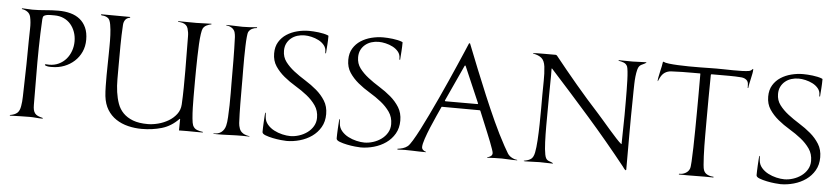

<svg xmlns="http://www.w3.org/2000/svg" viewBox="-43 -964 5333 1223"><g transform="rotate(5 2623.0 -352.5)"><path d="M124 -686Q166 -686 207.5 -690Q249 -694 291 -694Q333 -694 368 -684.5Q403 -675 428.5 -654.5Q454 -634 468.5 -602Q483 -570 483 -525Q483 -482 467 -447Q451 -412 423 -386.5Q395 -361 358.5 -347Q322 -333 280 -333Q277 -333 270 -333Q263 -333 255.5 -334Q248 -335 242.5 -337Q237 -339 235 -342V-344L238 -347L261 -346Q295 -346 322.5 -359Q350 -372 369.5 -394.5Q389 -417 399.5 -446.5Q410 -476 410 -508Q410 -540 400 -568Q390 -596 372 -617Q354 -638 327.5 -650Q301 -662 268 -662Q256 -662 244 -662Q232 -662 220 -660Q205 -657 199.5 -651.5Q194 -646 193 -630Q188 -539 186.5 -447.5Q185 -356 186 -265L187 -83Q187 -64 190 -51Q193 -38 200 -29Q207 -20 219 -14.5Q231 -9 249 -5L251 -3V-2Q251 0 249 0Q228 0 207.5 -2Q187 -4 166 -4Q134 -4 103.5 -3Q73 -2 42 -1L40 -3V-5Q71 -10 86.5 -23.5Q102 -37 107 -68Q112 -97 112.5 -128Q113 -159 114 -188Q116 -263 117.5 -336.5Q119 -410 119 -485Q119 -521 120.5 -563Q122 -605 114 -640Q109 -660 93 -671Q77 -682 58 -684L57 -686L60 -689Q76 -689 92 -687.5Q108 -686 124 -686Z M750 -691 749 -689Q729 -686 719 -672.5Q709 -659 708 -639Q704 -573 703.5 -508Q703 -443 703 -377Q703 -335 703 -292Q703 -249 708.5 -210Q714 -171 726 -137Q738 -103 762.5 -78Q787 -53 825 -38.5Q863 -24 920 -24Q951 -24 986 -33Q1021 -42 1051.5 -60Q1082 -78 1102.5 -105Q1123 -132 1125 -167Q1128 -221 1128.5 -275.5Q1129 -330 1129 -384Q1129 -439 1128 -494Q1127 -549 1127 -604Q1127 -629 1119.5 -653.5Q1112 -678 1084 -686Q1077 -688 1070.5 -688.5Q1064 -689 1057 -690L1056 -691V-694Q1085 -694 1114.5 -693.5Q1144 -693 1173 -693Q1197 -693 1220.5 -694.5Q1244 -696 1268 -696L1270 -694L1268 -692Q1253 -689 1238.5 -682Q1224 -675 1216 -661Q1211 -652 1207 -624.5Q1203 -597 1201 -559Q1199 -521 1198 -478Q1197 -435 1196.5 -394.5Q1196 -354 1196 -322Q1196 -290 1196 -274Q1196 -257 1196 -223Q1196 -189 1197 -153Q1198 -117 1201 -85Q1204 -53 1209 -41Q1218 -21 1236 -14Q1254 -7 1274 -5Q1275 -5 1275 -3L1273 -1H1226Q1200 -1 1174 -1.5Q1148 -2 1122 -1Q1122 -19 1122.5 -37.5Q1123 -56 1123 -74L1120 -75Q1072 -25 1012 -7.5Q952 10 885 10Q839 10 796.5 -0.5Q754 -11 720 -33.5Q686 -56 664 -91.5Q642 -127 636 -178Q633 -207 632.5 -241.5Q632 -276 632 -311.5Q632 -347 633 -382Q634 -417 634 -447Q634 -464 634.5 -498Q635 -532 633.5 -568Q632 -604 626.5 -635Q621 -666 609 -675Q592 -688 567 -688L563 -692V-693L565 -695Q611 -695 656.5 -694.5Q702 -694 748 -694Z M1468 -694Q1491 -694 1513.5 -695.5Q1536 -697 1559 -699L1561 -696L1560 -694Q1543 -693 1528.5 -685.5Q1514 -678 1506 -663Q1503 -657 1500.5 -632Q1498 -607 1497 -573Q1496 -539 1495.5 -499.5Q1495 -460 1495.5 -424.5Q1496 -389 1496 -361.5Q1496 -334 1496 -323Q1496 -262 1496.5 -201.5Q1497 -141 1500 -81Q1501 -64 1507.5 -46Q1514 -28 1530 -18Q1535 -14 1542 -11.5Q1549 -9 1555 -7Q1557 -6 1565 -5Q1573 -4 1573 -2L1572 -1Q1561 -1 1550.5 -1.5Q1540 -2 1529 -2Q1487 -2 1445 0Q1403 2 1361 2Q1356 2 1351.5 1.5Q1347 1 1342 1L1343 -2Q1372 0 1392 -15Q1412 -30 1419 -58Q1424 -77 1426 -113Q1428 -149 1429 -189Q1430 -229 1429.5 -266.5Q1429 -304 1429 -327Q1429 -402 1428.5 -476Q1428 -550 1425 -625Q1424 -640 1420.5 -653.5Q1417 -667 1405 -678Q1398 -684 1386 -689Q1374 -694 1365 -693Q1364 -694 1364 -695Q1364 -697 1367 -697Q1393 -697 1417.5 -695.5Q1442 -694 1468 -694Z M1892 -705Q1905 -705 1921 -704Q1937 -703 1953.5 -701Q1970 -699 1986 -695.5Q2002 -692 2014 -687Q2015 -686 2016.5 -685.5Q2018 -685 2018 -683Q2018 -655 2016 -627.5Q2014 -600 2012 -572L2009 -571L2007 -577V-582Q2007 -606 1992.5 -623.5Q1978 -641 1956.5 -652Q1935 -663 1911 -668.5Q1887 -674 1867 -674Q1842 -674 1820 -667Q1798 -660 1781 -646Q1764 -632 1754 -612Q1744 -592 1744 -565Q1744 -525 1766.5 -495Q1789 -465 1822.5 -439Q1856 -413 1895.5 -388.5Q1935 -364 1968.5 -335.5Q2002 -307 2024.5 -271Q2047 -235 2047 -186Q2047 -138 2026 -102Q2005 -66 1971 -42Q1937 -18 1894.5 -6Q1852 6 1810 6Q1800 6 1774.5 3.5Q1749 1 1722 -4.5Q1695 -10 1674 -18Q1653 -26 1653 -38Q1653 -50 1653.5 -66Q1654 -82 1655 -99.5Q1656 -117 1657 -133Q1658 -149 1659 -161Q1659 -162 1661 -162L1663 -159L1665 -134Q1667 -107 1684.5 -86.5Q1702 -66 1727 -53Q1752 -40 1780 -33.5Q1808 -27 1831 -27Q1858 -27 1886.5 -36Q1915 -45 1938.5 -62Q1962 -79 1976.5 -103.5Q1991 -128 1991 -158Q1991 -203 1968 -236Q1945 -269 1911 -296Q1877 -323 1837 -347Q1797 -371 1763 -399Q1729 -427 1706 -461.5Q1683 -496 1683 -543Q1683 -586 1701.5 -616.5Q1720 -647 1750 -666.5Q1780 -686 1817.5 -695.5Q1855 -705 1892 -705Z M2366 -705Q2379 -705 2395 -704Q2411 -703 2427.5 -701Q2444 -699 2460 -695.5Q2476 -692 2488 -687Q2489 -686 2490.5 -685.5Q2492 -685 2492 -683Q2492 -655 2490 -627.5Q2488 -600 2486 -572L2483 -571L2481 -577V-582Q2481 -606 2466.5 -623.5Q2452 -641 2430.5 -652Q2409 -663 2385 -668.5Q2361 -674 2341 -674Q2316 -674 2294 -667Q2272 -660 2255 -646Q2238 -632 2228 -612Q2218 -592 2218 -565Q2218 -525 2240.5 -495Q2263 -465 2296.5 -439Q2330 -413 2369.5 -388.5Q2409 -364 2442.5 -335.5Q2476 -307 2498.5 -271Q2521 -235 2521 -186Q2521 -138 2500 -102Q2479 -66 2445 -42Q2411 -18 2368.5 -6Q2326 6 2284 6Q2274 6 2248.5 3.5Q2223 1 2196 -4.5Q2169 -10 2148 -18Q2127 -26 2127 -38Q2127 -50 2127.5 -66Q2128 -82 2129 -99.5Q2130 -117 2131 -133Q2132 -149 2133 -161Q2133 -162 2135 -162L2137 -159L2139 -134Q2141 -107 2158.5 -86.5Q2176 -66 2201 -53Q2226 -40 2254 -33.5Q2282 -27 2305 -27Q2332 -27 2360.5 -36Q2389 -45 2412.5 -62Q2436 -79 2450.5 -103.5Q2465 -128 2465 -158Q2465 -203 2442 -236Q2419 -269 2385 -296Q2351 -323 2311 -347Q2271 -371 2237 -399Q2203 -427 2180 -461.5Q2157 -496 2157 -543Q2157 -586 2175.5 -616.5Q2194 -647 2224 -666.5Q2254 -686 2291.5 -695.5Q2329 -705 2366 -705Z M3034 -296 2777 -297 2775 -296Q2765 -274 2748 -236.5Q2731 -199 2714.5 -159.5Q2698 -120 2686 -84.5Q2674 -49 2674 -31Q2674 -20 2682 -12.5Q2690 -5 2700 -3L2702 0H2701Q2656 0 2611 -2Q2566 -4 2521 -1L2518 -3V-4L2519 -6Q2536 -8 2552.5 -13Q2569 -18 2583 -29Q2594 -38 2612.5 -68.5Q2631 -99 2653.5 -142.5Q2676 -186 2702 -240.5Q2728 -295 2754.5 -352Q2781 -409 2806 -465.5Q2831 -522 2852.5 -571Q2874 -620 2890 -657.5Q2906 -695 2914 -714L2915 -715H2920L2921 -714Q2951 -638 2983.5 -557Q3016 -476 3050.5 -394Q3085 -312 3121 -233Q3157 -154 3196 -83Q3210 -57 3222.5 -37Q3235 -17 3264 -6Q3269 -4 3274 -3.5Q3279 -3 3284 -2L3285 0L3284 1H3259Q3241 1 3223 -0.5Q3205 -2 3187 -2Q3141 -2 3094 1Q3092 1 3092 -1L3093 -2Q3104 -4 3114.5 -11Q3125 -18 3125 -31Q3125 -37 3118.5 -56Q3112 -75 3102 -101Q3092 -127 3079.5 -157Q3067 -187 3056 -214Q3045 -241 3036 -262.5Q3027 -284 3023 -294L2982 -314L3002 -334L3005 -337V-338L2905 -570L2902 -572L2899 -570L2793 -339V-337L2796 -334H3017Z M3478 -687Q3549 -598 3621.5 -512Q3694 -426 3771 -342Q3784 -328 3807 -301Q3830 -274 3855 -245.5Q3880 -217 3902 -193Q3924 -169 3936 -160H3937L3938 -161Q3938 -207 3939.5 -252.5Q3941 -298 3941 -344Q3941 -357 3941 -382.5Q3941 -408 3941 -439.5Q3941 -471 3940.5 -505.5Q3940 -540 3939 -570.5Q3938 -601 3935.5 -624Q3933 -647 3930 -655Q3923 -672 3906.5 -678.5Q3890 -685 3873 -687Q3872 -687 3872 -689L3875 -691Q3897 -691 3918.5 -690.5Q3940 -690 3962 -690Q3983 -690 4004 -691.5Q4025 -693 4046 -693Q4048 -693 4048.5 -692.5Q4049 -692 4051 -692V-691Q4042 -684 4033.5 -680.5Q4025 -677 4018 -673Q4011 -669 4005.5 -662Q4000 -655 3996 -640Q3991 -620 3988.5 -596.5Q3986 -573 3985.5 -549Q3985 -525 3984.5 -501Q3984 -477 3984 -456Q3982 -341 3982 -228Q3982 -115 3982 0L3979 4Q3974 2 3968 -5.5Q3962 -13 3959 -18Q3838 -170 3711.5 -314Q3585 -458 3455 -601L3452 -600Q3453 -555 3452 -511.5Q3451 -468 3451 -423Q3451 -389 3450.5 -338Q3450 -287 3450 -233Q3450 -179 3452 -130Q3454 -81 3460 -51Q3463 -36 3467.5 -28Q3472 -20 3478.5 -16Q3485 -12 3493.5 -9.5Q3502 -7 3513 -1L3512 2Q3491 2 3470 1Q3449 0 3428 0Q3405 0 3382 1.5Q3359 3 3336 3Q3329 3 3327 2V0L3330 -1Q3359 -6 3373.5 -17.5Q3388 -29 3394 -59Q3400 -89 3403 -138Q3406 -187 3407 -240Q3408 -293 3408 -343.5Q3408 -394 3408 -428Q3408 -472 3409 -518.5Q3410 -565 3405 -609Q3400 -647 3381 -663Q3362 -679 3328 -685L3325 -687L3326 -688Q3329 -689 3349.5 -689.5Q3370 -690 3395 -690Q3420 -690 3442 -690Q3464 -690 3471 -690Z M4498 -692Q4518 -692 4546.5 -691.5Q4575 -691 4605 -690.5Q4635 -690 4662.5 -691Q4690 -692 4707 -695Q4715 -697 4720 -701Q4725 -705 4730 -710L4732 -709V-704Q4732 -694 4729 -679Q4726 -664 4722.5 -648Q4719 -632 4715.5 -616Q4712 -600 4711 -587Q4710 -586 4708 -586L4707 -588V-596Q4707 -605 4706 -614Q4705 -623 4700 -631Q4693 -640 4683 -644.5Q4673 -649 4662 -650Q4624 -653 4585 -653Q4546 -653 4508 -653H4469L4466 -649Q4465 -577 4464.5 -504.5Q4464 -432 4464 -360Q4464 -346 4464 -319.5Q4464 -293 4464 -261Q4464 -229 4464.5 -194.5Q4465 -160 4466.5 -129Q4468 -98 4470 -74Q4472 -50 4476 -40Q4483 -21 4501.5 -12.5Q4520 -4 4539 -4Q4540 -3 4540 -1L4539 1Q4484 0 4429.5 1Q4375 2 4320 1L4318 -1V-2L4321 -4H4326Q4344 -4 4361.5 -14Q4379 -24 4386 -42Q4390 -51 4392 -88.5Q4394 -126 4395.5 -178.5Q4397 -231 4397.5 -292Q4398 -353 4398.5 -408.5Q4399 -464 4399 -507.5Q4399 -551 4399 -569V-650L4397 -652H4351Q4316 -652 4282 -651.5Q4248 -651 4213 -649Q4166 -646 4145 -604Q4142 -598 4139 -592Q4136 -586 4134 -580H4133H4132V-583Q4132 -591 4135 -606.5Q4138 -622 4142 -640Q4146 -658 4150 -676Q4154 -694 4155 -705Q4156 -705 4156.5 -705.5Q4157 -706 4158 -706Q4169 -700 4194 -697Q4219 -694 4252 -692.5Q4285 -691 4322 -690.5Q4359 -690 4393 -690.5Q4427 -691 4455 -691.5Q4483 -692 4498 -692Z M5051 -705Q5064 -705 5080 -704Q5096 -703 5112.5 -701Q5129 -699 5145 -695.5Q5161 -692 5173 -687Q5174 -686 5175.5 -685.5Q5177 -685 5177 -683Q5177 -655 5175 -627.5Q5173 -600 5171 -572L5168 -571L5166 -577V-582Q5166 -606 5151.5 -623.5Q5137 -641 5115.5 -652Q5094 -663 5070 -668.5Q5046 -674 5026 -674Q5001 -674 4979 -667Q4957 -660 4940 -646Q4923 -632 4913 -612Q4903 -592 4903 -565Q4903 -525 4925.5 -495Q4948 -465 4981.5 -439Q5015 -413 5054.5 -388.5Q5094 -364 5127.5 -335.5Q5161 -307 5183.5 -271Q5206 -235 5206 -186Q5206 -138 5185 -102Q5164 -66 5130 -42Q5096 -18 5053.5 -6Q5011 6 4969 6Q4959 6 4933.5 3.5Q4908 1 4881 -4.5Q4854 -10 4833 -18Q4812 -26 4812 -38Q4812 -50 4812.5 -66Q4813 -82 4814 -99.5Q4815 -117 4816 -133Q4817 -149 4818 -161Q4818 -162 4820 -162L4822 -159L4824 -134Q4826 -107 4843.5 -86.5Q4861 -66 4886 -53Q4911 -40 4939 -33.5Q4967 -27 4990 -27Q5017 -27 5045.5 -36Q5074 -45 5097.5 -62Q5121 -79 5135.5 -103.5Q5150 -128 5150 -158Q5150 -203 5127 -236Q5104 -269 5070 -296Q5036 -323 4996 -347Q4956 -371 4922 -399Q4888 -427 4865 -461.5Q4842 -496 4842 -543Q4842 -586 4860.5 -616.5Q4879 -647 4909 -666.5Q4939 -686 4976.5 -695.5Q5014 -705 5051 -705Z"/></g></svg>

Font: Cane Nero
Style: Regular
Weight: 400
Version: Version 1.000